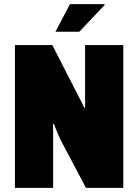

<svg xmlns="http://www.w3.org/2000/svg" viewBox="-20 -905 666 925"><path d="M52 0V-688H232L345 -467Q350 -457 357.5 -443Q365 -429 372.5 -414Q380 -399 385 -386L390 -387Q390 -408 390 -429.5Q390 -451 390 -467V-688H574V0H394L272 -231Q262 -251 254.5 -270.5Q247 -290 240 -308L235 -307Q236 -288 236 -267.5Q236 -247 236 -231V0ZM247 -752 317 -885H483L484 -881L362 -752Z"/></svg>

Font: Archivo Condensed Black
Style: Regular
Weight: 900
Width: 3
Designer: Hector Gatti
Foundry: Omnibus-Type
Version: Version 2.001